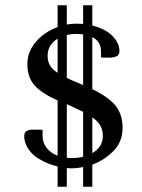

<svg xmlns="http://www.w3.org/2000/svg" viewBox="-20 -630 540 730"><path d="M199 80V3Q171 -4 147.5 -15.5Q124 -27 112 -37Q91 -55 81.5 -74.5Q72 -94 72 -111Q72 -128 82 -132.5Q92 -137 100 -137H138L142 -134V-111Q142 -89 156.5 -69Q171 -49 199 -38V-248Q137 -276 110.5 -306.5Q84 -337 84 -387Q84 -433 116.5 -471Q149 -509 199 -527V-610H234V-537Q253 -540 272 -540Q284 -540 296 -539V-610H331V-533Q371 -523 397 -503Q434 -472 434 -436Q434 -420 422 -415.5Q410 -411 402 -411H369L364 -413V-435Q364 -472 331 -489V-291Q393 -261 419.5 -228Q446 -195 446 -144Q446 -91 411.5 -56Q377 -21 331 -4V80H296V5Q273 10 251 10Q243 10 234 9V80ZM288 -310Q292 -308 296 -307V-499Q283 -501 268 -501Q250 -501 234 -497V-334Q245 -328 258.5 -322.5Q272 -317 288 -310ZM161 -418Q161 -397 169.5 -382Q178 -367 199 -353V-483Q161 -459 161 -418ZM251 -29Q275 -29 296 -34V-205Q283 -211 267.5 -218.5Q252 -226 234 -234V-30Q242 -29 251 -29ZM371 -113Q371 -135 362 -151.5Q353 -168 331 -184V-48Q371 -71 371 -113Z"/></svg>

Font: Spectral SC
Style: Regular
Weight: 400
Designer: Jean-Baptiste Levee
Foundry: Production Type
Version: Version 2.001